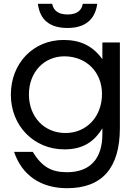

<svg xmlns="http://www.w3.org/2000/svg" viewBox="-20 -772 710 1009"><path d="M54 26C95 149 195 217 332 217C517 217 610 111 610 -100V-549H518V-461C467 -531 403 -562 314 -562C155 -562 37 -440 37 -274C37 -111 158 13 318 13C410 13 472 -22 518 -98V-68C518 63 453 133 332 133C249 133 200 104 152 26ZM324 -73C212 -73 132 -158 132 -276C132 -392 211 -476 318 -476C433 -476 516 -394 516 -278C516 -159 435 -73 324 -73ZM179 -752C190 -667 242 -625 335 -625C427 -625 480 -669 491 -752H415C409 -715 382 -696 335 -696C289 -696 262 -714 254 -752Z"/></svg>

Font: Involve Medium
Style: Regular
Weight: 500
Designer: Stefan Peev
Foundry: Context Ltd.
Version: Version 1.001